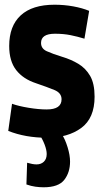

<svg xmlns="http://www.w3.org/2000/svg" viewBox="-20 -574 436 814"><path d="M15 -19 31 -134Q59 -124 101.5 -117Q144 -110 178 -110Q241 -110 241 -153Q241 -180 210.5 -192.5Q180 -205 133 -221Q78 -239 48.5 -277Q19 -315 19 -379Q19 -464 68 -509Q117 -554 211 -554Q252 -554 290.5 -547Q329 -540 358 -528L338 -410Q309 -419 279 -425Q249 -431 213 -431Q154 -431 154 -392Q154 -368 178 -357Q202 -346 244 -333Q281 -322 312 -303.5Q343 -285 362 -252.5Q381 -220 381 -164Q381 -73 324.5 -31.5Q268 10 179 10Q88 10 15 -19ZM95 116Q119 123 135 123Q154 123 166 111.5Q178 100 178 79Q178 62 169 38.5Q160 15 146 -5H242Q256 16 266.5 50Q277 84 277 111Q277 157 252.5 188.5Q228 220 165 220Q148 220 130 217.5Q112 215 92 208Z"/></svg>

Font: Georama SemiCondensed
Style: Bold
Weight: 700
Width: 4
Designer: Jean-Baptiste Levee
Foundry: Production Type
Version: Version 1.000